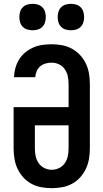

<svg xmlns="http://www.w3.org/2000/svg" viewBox="-20 -974 540 1002"><path d="M250 8Q223 8 195.5 3Q168 -2 144 -15Q120 -28 101.5 -48.5Q83 -69 71.5 -93.5Q60 -118 55.5 -145.5Q51 -173 51 -200V-415H338V-535Q338 -555 334 -575Q330 -595 318.5 -612Q307 -629 288.5 -638Q270 -647 249 -647Q233 -647 217.5 -642.5Q202 -638 190 -628Q178 -618 171.5 -602.5Q165 -587 164 -571H53Q54 -596 60.5 -619.5Q67 -643 80 -664Q93 -685 112 -700.5Q131 -716 153.5 -726Q176 -736 200.5 -739.5Q225 -743 249 -743Q277 -743 304 -738Q331 -733 355 -720Q379 -707 398 -686.5Q417 -666 428.5 -641.5Q440 -617 444.5 -589.5Q449 -562 449 -535V-200Q449 -173 444.5 -145.5Q440 -118 428.5 -93.5Q417 -69 398.5 -48.5Q380 -28 356 -15Q332 -2 304.5 3Q277 8 250 8ZM250 -88Q270 -88 288.5 -97Q307 -106 318.5 -123Q330 -140 334 -160Q338 -180 338 -200V-320H162V-200Q162 -180 166 -160Q170 -140 181.5 -123Q193 -106 211.5 -97Q230 -88 250 -88ZM350 -816Q336 -816 322.5 -820Q309 -824 299 -834Q289 -844 285 -857.5Q281 -871 281 -885Q281 -899 285 -912.5Q289 -926 299 -936Q309 -946 322.5 -950Q336 -954 350 -954Q364 -954 377.5 -950Q391 -946 401 -936Q411 -926 415 -912.5Q419 -899 419 -885Q419 -871 415 -857.5Q411 -844 401 -834Q391 -824 377.5 -820Q364 -816 350 -816ZM150 -816Q136 -816 122.5 -820Q109 -824 99 -834Q89 -844 85 -857.5Q81 -871 81 -885Q81 -899 85 -912.5Q89 -926 99 -936Q109 -946 122.5 -950Q136 -954 150 -954Q164 -954 177.5 -950Q191 -946 201 -936Q211 -926 215 -912.5Q219 -899 219 -885Q219 -871 215 -857.5Q211 -844 201 -834Q191 -824 177.5 -820Q164 -816 150 -816Z"/></svg>

Font: Iosevka SS08 Regular
Style: Bold
Weight: 700
Monospace: yes
Designer: Belleve Invis
Foundry: Belleve Invis
Version: Version 16.3.4; ttfautohint (v1.8.4)